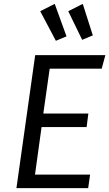

<svg xmlns="http://www.w3.org/2000/svg" viewBox="-20 -973 565 993"><path d="M506 -618H237L204 -386H437L428 -316H195L161 -70H446L436 0H65L162 -688H525ZM324 -785 269 -762 188 -915 263 -953ZM460 -790 405 -767 333 -915 408 -953Z"/></svg>

Font: Fira Sans Book
Style: Italic
Weight: 350
Italic angle: -8°
Designer: bBox Type GmbH & Carrois Corporate GbR & Edenspiekermann AG
Foundry: bBox Type GmbH & Carrois Corporate GbR & Edenspiekermann AG
Version: Version 4.301